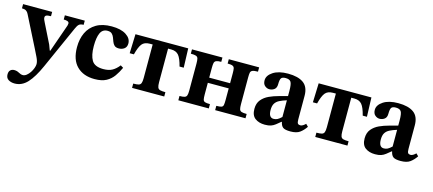

<svg xmlns="http://www.w3.org/2000/svg" viewBox="-74 -987 3885 1723"><g transform="rotate(15 1868.0 -125.5)"><path d="M89 235Q55 235 31 220Q7 205 7 171Q7 145 21 132Q35 119 56 119Q81 119 101.5 131Q122 143 141 143Q158 143 175 129.5Q192 116 205.5 96Q219 76 227 54Q235 32 235 16Q235 -10 217.5 -46Q200 -82 183 -116L40 -399Q32 -416 18 -425Q4 -434 -21 -434V-473H249V-433Q218 -433 206 -427Q194 -421 194 -407Q194 -397 198.5 -386.5Q203 -376 209 -364L299 -183L318 -132H323L414 -391Q417 -403 417 -410Q417 -423 403.5 -428.5Q390 -434 367 -434V-473H552V-434Q523 -434 509.5 -422Q496 -410 484 -382L306 16Q257 126 206.5 180.5Q156 235 89 235Z M968 -169 994 -153Q974 -109 947.5 -71.5Q921 -34 879.5 -11.5Q838 11 771 11Q667 11 606.5 -49Q546 -109 546 -226Q546 -302 573.5 -360.5Q601 -419 657.5 -452.5Q714 -486 800 -486Q886 -486 934.5 -454.5Q983 -423 983 -376Q983 -343 961.5 -327Q940 -311 911 -311Q883 -311 869.5 -324Q856 -337 849 -356Q842 -375 835 -393.5Q828 -412 814.5 -425Q801 -438 774 -438Q728 -438 708.5 -396Q689 -354 689 -274Q689 -188 716.5 -142Q744 -96 824 -96Q875 -96 907.5 -114.5Q940 -133 968 -169Z M1417 0H1118V-40Q1151 -40 1167.5 -44.5Q1184 -49 1190 -64.5Q1196 -80 1196 -112V-424H1169Q1120 -424 1097 -395Q1074 -366 1056 -295H1017L1023 -473H1513L1519 -295H1480Q1462 -367 1438 -395.5Q1414 -424 1368 -424H1339V-112Q1339 -80 1345 -64.5Q1351 -49 1368 -44.5Q1385 -40 1417 -40Z M1831 0H1548V-40Q1580 -40 1595 -45Q1610 -50 1615 -64.5Q1620 -79 1620 -109V-360Q1620 -391 1616 -406.5Q1612 -422 1597 -427.5Q1582 -433 1548 -433V-473H1831V-433Q1799 -433 1784.5 -426.5Q1770 -420 1766.5 -404.5Q1763 -389 1763 -360V-268H1957V-360Q1957 -389 1954 -404.5Q1951 -420 1937 -426.5Q1923 -433 1890 -433V-473H2172V-433Q2137 -433 2121.5 -426.5Q2106 -420 2103 -404.5Q2100 -389 2100 -360V-112Q2100 -81 2104.5 -65.5Q2109 -50 2124.5 -45Q2140 -40 2172 -40V0H1890V-40Q1923 -40 1937 -45Q1951 -50 1954 -65.5Q1957 -81 1957 -112V-220H1763V-112Q1763 -81 1766.5 -65.5Q1770 -50 1784.5 -45Q1799 -40 1831 -40Z M2353 11Q2298 11 2262.5 -15.5Q2227 -42 2227 -103Q2227 -155 2254 -187.5Q2281 -220 2322.5 -239Q2364 -258 2408.5 -269.5Q2453 -281 2489 -291V-339Q2489 -403 2476 -422.5Q2463 -442 2427 -442Q2397 -442 2386.5 -428Q2376 -414 2376 -371Q2376 -337 2356 -322Q2336 -307 2310 -307Q2288 -307 2268.5 -323.5Q2249 -340 2249 -374Q2249 -419 2300 -452.5Q2351 -486 2438 -486Q2532 -486 2582 -450Q2632 -414 2632 -331V-114Q2632 -84 2639.5 -75Q2647 -66 2663 -66Q2675 -66 2687.5 -74Q2700 -82 2711 -93L2733 -71Q2708 -34 2677.5 -12Q2647 10 2591 10Q2541 10 2522 -4Q2503 -18 2496 -53H2492Q2468 -33 2449.5 -18.5Q2431 -4 2409.5 3.5Q2388 11 2353 11ZM2489 -97V-252Q2450 -240 2423.5 -226.5Q2397 -213 2383.5 -191Q2370 -169 2370 -131Q2370 -60 2416 -60Q2435 -60 2451 -68Q2467 -76 2489 -97Z M3119 0H2820V-40Q2853 -40 2869.5 -44.5Q2886 -49 2892 -64.5Q2898 -80 2898 -112V-424H2871Q2822 -424 2799 -395Q2776 -366 2758 -295H2719L2725 -473H3215L3221 -295H3182Q3164 -367 3140 -395.5Q3116 -424 3070 -424H3041V-112Q3041 -80 3047 -64.5Q3053 -49 3070 -44.5Q3087 -40 3119 -40Z M3377 11Q3322 11 3286.5 -15.5Q3251 -42 3251 -103Q3251 -155 3278 -187.5Q3305 -220 3346.5 -239Q3388 -258 3432.5 -269.5Q3477 -281 3513 -291V-339Q3513 -403 3500 -422.5Q3487 -442 3451 -442Q3421 -442 3410.5 -428Q3400 -414 3400 -371Q3400 -337 3380 -322Q3360 -307 3334 -307Q3312 -307 3292.5 -323.5Q3273 -340 3273 -374Q3273 -419 3324 -452.5Q3375 -486 3462 -486Q3556 -486 3606 -450Q3656 -414 3656 -331V-114Q3656 -84 3663.5 -75Q3671 -66 3687 -66Q3699 -66 3711.5 -74Q3724 -82 3735 -93L3757 -71Q3732 -34 3701.5 -12Q3671 10 3615 10Q3565 10 3546 -4Q3527 -18 3520 -53H3516Q3492 -33 3473.5 -18.5Q3455 -4 3433.5 3.5Q3412 11 3377 11ZM3513 -97V-252Q3474 -240 3447.5 -226.5Q3421 -213 3407.5 -191Q3394 -169 3394 -131Q3394 -60 3440 -60Q3459 -60 3475 -68Q3491 -76 3513 -97Z"/></g></svg>

Font: STIX Two Text
Style: Bold
Weight: 700
Designer: Ross Mills, John Hudson & Paul Hanslow, Tiro Typeworks Ltd; with prior portions MicroPress Inc., and Coen Hoffman.
Foundry: Tiro Typeworks Ltd
Version: Version 2.13 b171